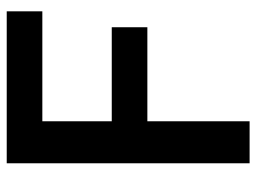

<svg xmlns="http://www.w3.org/2000/svg" viewBox="-118 -662 780 585"><g transform="rotate(-90 272.5 -370.0)"><path d="M67 0V-740H530V-631.5H195V-420H481.5V-311.5H195V0Z"/></g></svg>

Font: Encode Sans SmCnd SmBold
Style: Regular
Weight: 600
Width: 4
Designer: Multiple Designers
Foundry: Impallari Type
Version: Version 3.002; ttfautohint (v1.8.3) -l 8 -r 50 -G 200 -x 14 